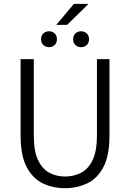

<svg xmlns="http://www.w3.org/2000/svg" viewBox="-20 -964 675 996"><path d="M316.9 12.2Q254.4 12.2 201.9 -12.9Q149.4 -38.1 118.2 -97.7Q86.9 -157.2 86.9 -260.7V-657.2H155.3V-261.7Q155.3 -179.7 177.5 -133.3Q199.7 -86.9 236.3 -67.6Q272.9 -48.3 316.9 -48.3Q362.3 -48.3 399.9 -67.4Q437.5 -86.4 460.2 -133.1Q482.9 -179.7 482.9 -261.7V-657.2H547.9V-260.7Q547.9 -156.7 516.4 -97.2Q484.9 -37.6 432.4 -12.7Q379.9 12.2 316.9 12.2ZM272 -835 363.3 -943.8H439L328.1 -835ZM234.4 -719.2Q216.8 -719.2 204.8 -730.5Q192.9 -741.7 192.9 -760.7Q192.9 -779.3 204.8 -790.5Q216.8 -801.8 234.4 -801.8Q252 -801.8 263.7 -790.5Q275.4 -779.3 275.4 -760.7Q275.4 -741.7 263.7 -730.5Q252 -719.2 234.4 -719.2ZM400.4 -719.2Q382.8 -719.2 371.1 -730.5Q359.4 -741.7 359.4 -760.7Q359.4 -779.3 371.1 -790.5Q382.8 -801.8 400.4 -801.8Q418 -801.8 429.9 -790.5Q441.9 -779.3 441.9 -760.7Q441.9 -741.7 429.9 -730.5Q418 -719.2 400.4 -719.2Z"/></svg>

Font: Varta Light Light
Style: Regular
Weight: 300
Version: Version 1.004